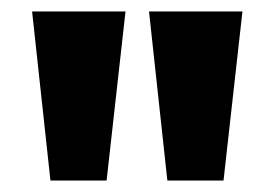

<svg xmlns="http://www.w3.org/2000/svg" viewBox="-20 -725 479 335"><path d="M68 -410 36 -705H199L166 -410ZM272 -410 240 -705H403L370 -410Z"/></svg>

Font: Nunito Sans 7pt Condensed ExtraBold
Style: Regular
Weight: 800
Width: 3
Designer: Vernon Adams
Foundry: Vernon Adams
Version: Version 3.101;gftools[0.9.27]